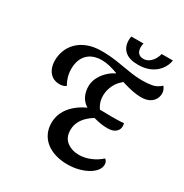

<svg xmlns="http://www.w3.org/2000/svg" viewBox="-201 -1030 1153 1206"><g transform="rotate(30 375.0 -426.5)"><path d="M455.7 21.8Q407.7 21.8 367.7 9.4Q327.7 -3 299.3 -26Q271 -49 255.5 -81.5Q240 -114 240 -154.2Q240 -195.3 256.7 -231.1Q273.3 -266.8 306.4 -297.2Q339.5 -327.7 388.3 -350.2Q357.5 -368.5 341.6 -400.3Q325.7 -432.2 326.3 -474.3Q327.2 -507.7 345.1 -540.1Q363 -572.5 392.9 -598.1Q422.8 -623.7 457.8 -634L521.2 -616Q472.2 -582 454.1 -543.5Q436 -505 435.2 -471.3Q434.3 -444.5 441.2 -421.2Q448.2 -398 462.7 -378.2Q471 -378.2 486.7 -378.2Q502.3 -378.2 519.8 -377.7Q537.2 -377.2 549.2 -377.2Q563.3 -377.2 588.8 -377.6Q614.2 -378 635.3 -380.7Q637.2 -376.2 638.1 -371.3Q639 -366.5 639 -360.7Q639 -333.7 618.7 -317.2Q598.3 -300.7 561 -300.7Q537 -300.7 514.2 -304.2Q491.3 -307.7 459 -316.3Q411.8 -287.3 388.6 -252.2Q365.3 -217.2 365.3 -176.3Q365.3 -121.2 401.3 -93.8Q437.3 -66.3 489.2 -66.3Q531.7 -66.3 572.8 -84Q613.8 -101.7 644 -129.3Q652.7 -124 656.9 -114.7Q661.2 -105.3 661.2 -94.2Q661.2 -70.5 644.7 -49.8Q628.2 -29 599.5 -12.8Q570.8 3.3 533.8 12.6Q496.8 21.8 455.7 21.8ZM161.2 -389.7Q130.5 -389.7 108.4 -404.4Q86.3 -419.2 74.5 -445.6Q62.7 -472 62.7 -506.7Q62.7 -542.5 75.8 -577.7Q89 -612.8 116.9 -641.2Q144.8 -669.5 188 -686.3Q231.2 -703.2 290.3 -703.2Q345.8 -703.2 399.1 -695.1Q452.3 -687 503.2 -678.4Q554.2 -669.8 601.8 -669.8Q640.7 -669.8 672.2 -676Q703.8 -682.2 732.2 -708Q740.5 -698.7 745.7 -685.6Q750.8 -672.5 750 -659Q750 -638.7 739.3 -619.4Q728.7 -600.2 705.5 -587.5Q682.3 -574.8 644.8 -574.8Q617.8 -574.8 585.5 -581.1Q553.2 -587.3 515.9 -598.7Q478.7 -610 435.8 -625.3L434.3 -629Q404.5 -640 376.1 -647.1Q347.7 -654.2 319.8 -654.2Q252.3 -654.2 215.3 -616.2Q178.3 -578.3 178.3 -510Q178.3 -481.8 185.8 -455Q193.3 -428.2 207.8 -403Q198.5 -396.5 187.1 -393.1Q175.7 -389.7 161.2 -389.7ZM527.7 -742Q463.7 -742 432.2 -770.1Q400.7 -798.2 400.7 -846.5Q400.7 -860 403.7 -875H491.8Q489.2 -865 488.5 -858.3Q487.8 -851.7 487.8 -845.8Q487.8 -829.2 493.4 -817Q499 -804.8 510.2 -797.9Q521.5 -791 537.7 -791Q561 -791 578.8 -804.1Q596.5 -817.2 608.2 -836.7Q619.8 -856.2 623.2 -875H705.3Q698.2 -835 674.2 -804.9Q650.3 -774.8 613.2 -758.4Q576 -742 527.7 -742Z"/></g></svg>

Font: Sansita Swashed Light
Style: Regular
Weight: 300
Designer: Pablo Cosgaya
Foundry: Omnibus-Type
Version: Version 1.003